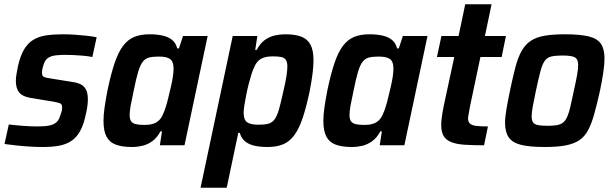

<svg xmlns="http://www.w3.org/2000/svg" viewBox="-20 -678 2861 896"><path d="M180 8Q151 8 118 6Q85 4 54.5 0.5Q24 -3 1 -6L21 -97Q37 -95 55 -93.5Q73 -92 90.5 -90.5Q108 -89 125.5 -88.5Q143 -88 159 -88Q193 -88 213.5 -93Q234 -98 245 -109Q256 -120 261 -138Q265 -148 267.5 -157.5Q270 -167 270 -177Q270 -192 260 -196Q250 -200 227 -204L123 -221Q86 -227 70 -246Q54 -265 54 -301Q54 -314 57 -332.5Q60 -351 64 -370Q75 -418 92.5 -447.5Q110 -477 136 -492.5Q162 -508 196 -513Q230 -518 272 -518Q300 -518 329.5 -516Q359 -514 386 -511Q413 -508 431 -504L411 -412Q391 -416 368 -418Q345 -420 324 -421Q303 -422 284 -422Q259 -422 239 -419.5Q219 -417 205.5 -408.5Q192 -400 185 -381Q182 -373 179 -362Q176 -351 176 -338Q176 -324 184.5 -319.5Q193 -315 215 -312L315 -296Q338 -293 354.5 -285.5Q371 -278 380.5 -261.5Q390 -245 390 -214Q390 -202 388 -184.5Q386 -167 381 -147Q371 -97 354 -66.5Q337 -36 312.5 -20Q288 -4 255.5 2Q223 8 180 8Z M596 8Q550 8 520.5 -3Q491 -14 477 -40.5Q463 -67 463 -114Q463 -141 468 -176.5Q473 -212 482 -258Q498 -334 515 -384Q532 -434 554 -463.5Q576 -493 606 -505.5Q636 -518 678 -518Q712 -518 739 -512Q766 -506 783.5 -491.5Q801 -477 807 -452H815L834 -510H949L841 0H726L736 -65H729Q712 -34 690 -18.5Q668 -3 644 2.5Q620 8 596 8ZM655 -95Q677 -95 693.5 -100Q710 -105 722 -116.5Q734 -128 741 -146Q747 -158 753.5 -178.5Q760 -199 766 -224.5Q772 -250 778 -275Q784 -300 787 -322Q790 -344 790 -358Q790 -390 774.5 -402Q759 -414 721 -414Q693 -414 675.5 -409.5Q658 -405 646 -389.5Q634 -374 624.5 -342Q615 -310 604 -255Q595 -214 590 -186.5Q585 -159 585 -142Q585 -122 592 -112Q599 -102 614.5 -98.5Q630 -95 655 -95Z M916 198 1066 -510H1181L1171 -445H1178Q1194 -476 1216 -491.5Q1238 -507 1262.5 -512.5Q1287 -518 1311 -518Q1357 -518 1386 -507Q1415 -496 1429 -469.5Q1443 -443 1443 -396Q1443 -369 1438.5 -333.5Q1434 -298 1425 -252Q1409 -176 1392 -126Q1375 -76 1353 -46.5Q1331 -17 1301 -4.5Q1271 8 1229 8Q1194 8 1167.5 2Q1141 -4 1123.5 -18.5Q1106 -33 1099 -58H1092L1038 198ZM1186 -96Q1214 -96 1231.5 -100.5Q1249 -105 1261 -120.5Q1273 -136 1282 -168Q1291 -200 1303 -255Q1313 -297 1317 -324Q1321 -351 1321 -368Q1321 -388 1314 -398.5Q1307 -409 1292 -412Q1277 -415 1252 -415Q1230 -415 1213.5 -410Q1197 -405 1185.5 -394Q1174 -383 1166 -364Q1160 -352 1153.5 -331.5Q1147 -311 1140.5 -285.5Q1134 -260 1129 -234.5Q1124 -209 1120.5 -187.5Q1117 -166 1117 -152Q1117 -120 1132.5 -108Q1148 -96 1186 -96Z M1622 8Q1576 8 1546.5 -3Q1517 -14 1503 -40.5Q1489 -67 1489 -114Q1489 -141 1494 -176.5Q1499 -212 1508 -258Q1524 -334 1541 -384Q1558 -434 1580 -463.5Q1602 -493 1632 -505.5Q1662 -518 1704 -518Q1738 -518 1765 -512Q1792 -506 1809.5 -491.5Q1827 -477 1833 -452H1841L1860 -510H1975L1867 0H1752L1762 -65H1755Q1738 -34 1716 -18.5Q1694 -3 1670 2.5Q1646 8 1622 8ZM1681 -95Q1703 -95 1719.5 -100Q1736 -105 1748 -116.5Q1760 -128 1767 -146Q1773 -158 1779.5 -178.5Q1786 -199 1792 -224.5Q1798 -250 1804 -275Q1810 -300 1813 -322Q1816 -344 1816 -358Q1816 -390 1800.5 -402Q1785 -414 1747 -414Q1719 -414 1701.5 -409.5Q1684 -405 1672 -389.5Q1660 -374 1650.5 -342Q1641 -310 1630 -255Q1621 -214 1616 -186.5Q1611 -159 1611 -142Q1611 -122 1618 -112Q1625 -102 1640.5 -98.5Q1656 -95 1681 -95Z M2239 0Q2186 0 2148.5 -2.5Q2111 -5 2086.5 -14.5Q2062 -24 2050.5 -43Q2039 -62 2039 -95Q2039 -107 2040.5 -120.5Q2042 -134 2044.5 -150Q2047 -166 2051 -185L2100 -412H2019L2040 -510H2120L2151 -658H2274L2243 -510H2341L2321 -412H2222L2173 -180Q2172 -173 2170 -162Q2168 -151 2166 -140.5Q2164 -130 2164 -125Q2164 -110 2173 -101.5Q2182 -93 2202 -90.5Q2222 -88 2257 -88Z M2523 8Q2452 8 2411.5 -2Q2371 -12 2354 -37Q2337 -62 2337 -104Q2337 -132 2343.5 -169.5Q2350 -207 2360 -255Q2373 -318 2385 -363.5Q2397 -409 2413.5 -439Q2430 -469 2455.5 -486.5Q2481 -504 2520 -511Q2559 -518 2616 -518Q2687 -518 2727.5 -508Q2768 -498 2784.5 -473.5Q2801 -449 2801 -405Q2801 -378 2795.5 -340.5Q2790 -303 2780 -255Q2766 -192 2753.5 -147Q2741 -102 2725 -71.5Q2709 -41 2684 -24Q2659 -7 2620 0.5Q2581 8 2523 8ZM2535 -91Q2562 -91 2579 -94Q2596 -97 2607.5 -106Q2619 -115 2627 -133Q2635 -151 2642 -181Q2649 -211 2658 -255Q2668 -299 2673 -327.5Q2678 -356 2678 -374Q2678 -394 2671 -403Q2664 -412 2648 -415.5Q2632 -419 2604 -419Q2571 -419 2551.5 -414Q2532 -409 2521 -392.5Q2510 -376 2501.5 -343.5Q2493 -311 2481 -255Q2472 -211 2466.5 -182.5Q2461 -154 2461 -135Q2461 -116 2468 -106.5Q2475 -97 2491.5 -94Q2508 -91 2535 -91Z"/></svg>

Font: Saira SemiCondensed SemiBold
Style: Italic
Weight: 600
Width: 4
Italic angle: -12°
Designer: Hector Gatti with collaboration of the Omnibus-Type team
Foundry: Omnibus-Type
Version: Version 1.101